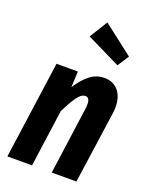

<svg xmlns="http://www.w3.org/2000/svg" viewBox="-151 -899 773 980"><g transform="rotate(20 235.5 -408.5)"><path d="M446 -424Q446 -406 443 -388L388 0H254L305 -370Q306 -377 306 -390Q306 -426 282 -426Q261 -426 239 -396Q217 -366 190 -310L147 0H13L87 -530H203L199 -444Q230 -492 264.5 -519Q299 -546 343 -546Q390 -546 418 -513.5Q446 -481 446 -424ZM259 -817 422 -691 382 -629 198 -719Z"/></g></svg>

Font: Fira Sans Extra Condensed SemiBold
Style: Italic
Weight: 600
Width: 3
Italic angle: -8°
Designer: Carrois Corporate & Edenspiekermann AG
Foundry: Carrois Corporate GbR & Edenspiekermann AG
Version: Version 4.203